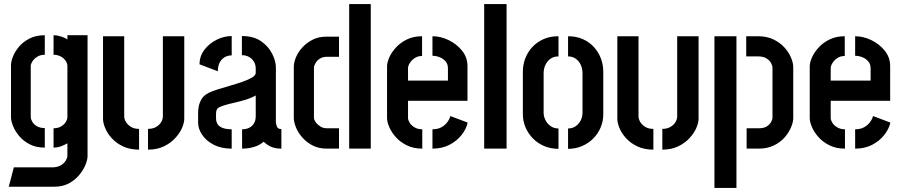

<svg xmlns="http://www.w3.org/2000/svg" viewBox="-20 -730 4432 943"><path d="M23 187 48 92H240Q265 91 281 80.5Q297 70 304 57Q311 44 311 37V-26Q305 -23 295 -18Q285 -13 272 -9Q259 -5 243 -5V-100Q264 -100 279 -108.5Q294 -117 302.5 -130Q311 -143 311 -156V-405Q311 -419 302 -432Q293 -445 277.5 -453Q262 -461 243 -461V-557Q257 -557 270 -553.5Q283 -550 294 -545.5Q305 -541 311 -536V-557H410V37Q410 54 400 79Q390 104 369.5 129Q349 154 318.5 170.5Q288 187 247 187ZM200 -5Q157 -5 125.5 -21.5Q94 -38 74 -62Q54 -86 44 -111.5Q34 -137 34 -154V-409Q34 -428 44 -453Q54 -478 74 -501.5Q94 -525 125.5 -541Q157 -557 200 -557V-461Q177 -461 161.5 -450.5Q146 -440 138.5 -427.5Q131 -415 131 -406V-155Q131 -145 138.5 -132Q146 -119 161.5 -110Q177 -101 200 -101Z M707 5V-97Q731 -97 747.5 -107Q764 -117 772 -131Q780 -145 780 -159V-552H885V-147Q885 -127 874 -101.5Q863 -76 840.5 -51.5Q818 -27 784.5 -11Q751 5 707 5ZM663 5Q619 5 585.5 -10.5Q552 -26 530 -50Q508 -74 497 -100Q486 -126 486 -146V-552H590V-159Q590 -145 598.5 -131Q607 -117 623 -107Q639 -97 663 -97Z M1118 0Q1066 0 1029 -19.5Q992 -39 972.5 -68.5Q953 -98 953 -128V-178Q953 -190 956 -207Q959 -224 969.5 -242.5Q980 -261 1005 -274Q1021 -282 1049.5 -291Q1078 -300 1109.5 -309Q1141 -318 1170 -328Q1199 -338 1217.5 -349Q1236 -360 1236 -372V-393Q1236 -413 1226.5 -428Q1217 -443 1202 -451Q1187 -459 1168 -459V-553Q1225 -553 1261.5 -528Q1298 -503 1316.5 -466.5Q1335 -430 1335 -399V-129Q1335 -123 1339.5 -109.5Q1344 -96 1362 -96V0Q1331 0 1310.5 -9.5Q1290 -19 1275 -34Q1256 -17 1228 -8.5Q1200 0 1169 0V-95Q1189 -95 1204 -102.5Q1219 -110 1227.5 -124.5Q1236 -139 1236 -158V-261Q1217 -250 1190.5 -241.5Q1164 -233 1135 -226.5Q1106 -220 1084 -213.5Q1062 -207 1053 -201Q1041 -193 1041 -172V-150Q1041 -131 1049.5 -119Q1058 -107 1075.5 -101Q1093 -95 1118 -95ZM1050 -380 960 -414Q960 -454 983.5 -485Q1007 -516 1043.5 -534.5Q1080 -553 1118 -553V-458Q1099 -458 1083.5 -449Q1068 -440 1059 -423Q1050 -406 1050 -380Z M1586 0Q1544 0 1513.5 -16.5Q1483 -33 1462.5 -57.5Q1442 -82 1432.5 -107Q1423 -132 1423 -150V-402Q1423 -423 1433.5 -448.5Q1444 -474 1465 -497Q1486 -520 1515.5 -535Q1545 -550 1583 -550H1645V-451H1584Q1565 -451 1551 -442Q1537 -433 1529.5 -420Q1522 -407 1522 -398V-152Q1522 -142 1530.5 -130Q1539 -118 1553 -109Q1567 -100 1585 -100H1645V0ZM1695 0V-710H1801V0Z M2054 0Q2011 0 1978.5 -16Q1946 -32 1924.5 -56Q1903 -80 1892 -105.5Q1881 -131 1881 -150V-404Q1881 -423 1892 -448Q1903 -473 1925 -497Q1947 -521 1979 -536.5Q2011 -552 2053 -552V-455Q2032 -455 2017 -445Q2002 -435 1993 -421Q1984 -407 1984 -395V-334H2180V-394Q2180 -415 2168.5 -428.5Q2157 -442 2139.5 -449Q2122 -456 2104 -456V-552Q2144 -552 2183.5 -533Q2223 -514 2249.5 -481Q2276 -448 2276 -405V-235H1984V-150Q1984 -140 1992 -127Q2000 -114 2016 -104.5Q2032 -95 2054 -95ZM2104 0V-95Q2130 -95 2148 -105Q2166 -115 2177 -130Q2188 -145 2192 -160L2277 -128Q2270 -96 2246.5 -66.5Q2223 -37 2187 -18.5Q2151 0 2104 0Z M2358 0V-710H2468V0Z M2723 1Q2685 1 2653 -12.5Q2621 -26 2597.5 -50Q2574 -74 2561 -104.5Q2548 -135 2548 -169V-378Q2548 -412 2560 -443.5Q2572 -475 2595 -499.5Q2618 -524 2650 -538Q2682 -552 2723 -552V-453Q2699 -453 2683 -441Q2667 -429 2658.5 -410.5Q2650 -392 2650 -370V-177Q2650 -158 2659 -140Q2668 -122 2684.5 -110.5Q2701 -99 2723 -99ZM2770 1V-99Q2792 -99 2808 -110.5Q2824 -122 2832.5 -139.5Q2841 -157 2841 -176V-370Q2841 -391 2833 -410Q2825 -429 2808.5 -441Q2792 -453 2770 -453V-552Q2810 -552 2842 -538Q2874 -524 2896.5 -499.5Q2919 -475 2931 -443.5Q2943 -412 2943 -378V-169Q2943 -135 2930 -104Q2917 -73 2893.5 -49.5Q2870 -26 2838.5 -12.5Q2807 1 2770 1Z M3233 5V-97Q3257 -97 3273.5 -107Q3290 -117 3298 -131Q3306 -145 3306 -159V-552H3411V-147Q3411 -127 3400 -101.5Q3389 -76 3366.5 -51.5Q3344 -27 3310.5 -11Q3277 5 3233 5ZM3189 5Q3145 5 3111.5 -10.5Q3078 -26 3056 -50Q3034 -74 3023 -100Q3012 -126 3012 -146V-552H3116V-159Q3116 -145 3124.5 -131Q3133 -117 3149 -107Q3165 -97 3189 -97Z M3647 0V-100H3707Q3732 -100 3746.5 -109.5Q3761 -119 3767.5 -131Q3774 -143 3774 -152V-399Q3774 -407 3767.5 -419.5Q3761 -432 3745.5 -442.5Q3730 -453 3703 -453H3645V-552H3703Q3747 -552 3779.5 -536Q3812 -520 3833.5 -496Q3855 -472 3865.5 -446Q3876 -420 3876 -402V-150Q3876 -131 3865.5 -105.5Q3855 -80 3834.5 -56Q3814 -32 3781.5 -16Q3749 0 3706 0ZM3489 193V-552H3597V193Z M4130 0Q4087 0 4054.5 -16Q4022 -32 4000.5 -56Q3979 -80 3968 -105.5Q3957 -131 3957 -150V-404Q3957 -423 3968 -448Q3979 -473 4001 -497Q4023 -521 4055 -536.5Q4087 -552 4129 -552V-455Q4108 -455 4093 -445Q4078 -435 4069 -421Q4060 -407 4060 -395V-334H4256V-394Q4256 -415 4244.5 -428.5Q4233 -442 4215.5 -449Q4198 -456 4180 -456V-552Q4220 -552 4259.5 -533Q4299 -514 4325.5 -481Q4352 -448 4352 -405V-235H4060V-150Q4060 -140 4068 -127Q4076 -114 4092 -104.5Q4108 -95 4130 -95ZM4180 0V-95Q4206 -95 4224 -105Q4242 -115 4253 -130Q4264 -145 4268 -160L4353 -128Q4346 -96 4322.5 -66.5Q4299 -37 4263 -18.5Q4227 0 4180 0Z"/></svg>

Font: Stick No Bills ExtraLight SemiBold
Style: Regular
Weight: 600
Version: Version 2.000